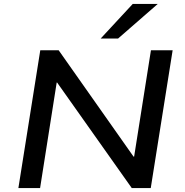

<svg xmlns="http://www.w3.org/2000/svg" viewBox="-20 -962 944 982"><path d="M74 0 186 -705H280L663 -161H666L752 -705H863L751 0H654L272 -540H270L185 0ZM495 -765 659 -942H787L584 -765Z"/></svg>

Font: Nunito Sans 7pt SemiExpanded SemiBold
Style: Italic
Weight: 600
Width: 6
Italic angle: -9°
Designer: Vernon Adams
Foundry: Vernon Adams
Version: Version 3.101;gftools[0.9.27]